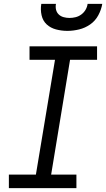

<svg xmlns="http://www.w3.org/2000/svg" viewBox="-20 -975 550 995"><path d="M26 0V-70H166L265 -665H133V-735H483V-665H343L245 -70H376V0ZM329 -815Q299 -815 270.5 -822.5Q242 -830 222 -848.5Q202 -867 195.5 -896Q189 -925 194 -955H270Q267 -939 270.5 -924.5Q274 -910 284.5 -900Q295 -890 310 -886Q325 -882 340 -882Q356 -882 372 -886Q388 -890 401.5 -900Q415 -910 423.5 -924.5Q432 -939 434 -955H510Q505 -925 489.5 -896Q474 -867 447.5 -848.5Q421 -830 390 -822.5Q359 -815 329 -815Z"/></svg>

Font: Iosevka SS04 Oblique
Style: Regular
Weight: 400
Italic angle: -9°
Monospace: yes
Designer: Belleve Invis
Foundry: Belleve Invis
Version: Version 19.0.0; ttfautohint (v1.8.4)